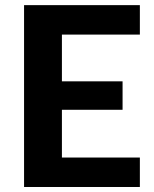

<svg xmlns="http://www.w3.org/2000/svg" viewBox="-20 -746 614 766"><path d="M227 -608V-421.5H469V-308H227V-117.5H538V0H76V-725.5H538V-608Z"/></svg>

Font: Lato
Style: Regular
Weight: 800
Designer: Lukasz Dziedzic with Adam Twardoch and Botio Nikoltchev
Foundry: tyPoland Lukasz Dziedzic
Version: Version 2.015; 2015-08-06; http://www.latofonts.com/; ttfaut